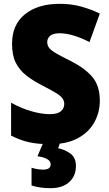

<svg xmlns="http://www.w3.org/2000/svg" viewBox="-20 -744 572 1004"><path d="M502 -217Q502 -156 473 -104Q444 -52 386.5 -21Q329 10 242 10Q179 10 133 0Q87 -10 38 -35V-207Q90 -178 143.5 -162.5Q197 -147 241 -147Q280 -147 298 -162Q316 -177 316 -200Q316 -217 306 -230.5Q296 -244 271 -259Q246 -274 203 -296Q154 -321 118 -349Q82 -377 62.5 -416Q43 -455 43 -515Q43 -615 110.5 -669.5Q178 -724 293 -724Q353 -724 405 -709.5Q457 -695 502 -673L448 -524Q405 -546 365.5 -558Q326 -570 291 -570Q258 -570 242.5 -557Q227 -544 227 -524Q227 -506 237.5 -493Q248 -480 274.5 -464.5Q301 -449 350 -425Q423 -388 462.5 -342Q502 -296 502 -217ZM377 124Q377 177 341.5 208.5Q306 240 245 240Q214 240 188.5 236Q163 232 145 226V133Q161 138 176 140.5Q191 143 206 143Q245 143 245 115Q245 83 176 73L207 0H295L284 31Q319 38 348 59Q377 80 377 124Z"/></svg>

Font: Noto Sans Lao SemiCondensed Black
Style: Regular
Weight: 900
Width: 4
Designer: Monotype Design Team
Foundry: Monotype Imaging Inc.
Version: Version 2.003; ttfautohint (v1.8.4.7-5d5b)